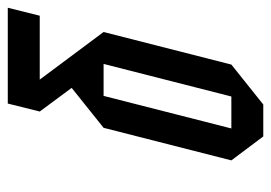

<svg xmlns="http://www.w3.org/2000/svg" viewBox="-123 -584 707 501"><g transform="rotate(-90 230.5 -333.5)"><path d="M145.8 -83.3H229.2L314.2 -416.7H230.8ZM460.8 -666.7 440 -583.3H273.3L397.5 -416.7L312.5 -83.3L208.3 0H125L62.5 -83.3L147.5 -416.7L251.7 -500L190 -583.3L210.8 -666.7Z"/></g></svg>

Font: Yulong
Style: Italic
Weight: 400
Italic angle: -14.25°
Designer: GGBotNet
Foundry: f0n7.com
Version: 1.00